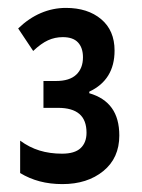

<svg xmlns="http://www.w3.org/2000/svg" viewBox="-20 -873 359 486"><path d="M147 -853Q202 -853 236 -824.5Q270 -796 270 -745Q270 -708 254 -682Q238 -656 206 -641V-637Q244 -626 263 -599.5Q282 -573 282 -530Q282 -473 241.5 -440Q201 -407 138 -407Q107 -407 80.5 -414Q54 -421 31 -435V-517Q54 -500 80 -492Q106 -484 137 -484Q169 -484 184 -498Q199 -512 199 -537Q199 -569 181 -584.5Q163 -600 127 -600H90V-668H122Q156 -668 173 -684Q190 -700 190 -728Q190 -752 177.5 -765.5Q165 -779 139 -779Q119 -779 101.5 -771Q84 -763 64 -744L26 -801Q53 -827 83.5 -840Q114 -853 147 -853Z"/></svg>

Font: Noto Sans Display ExtraCondensed SemiBold
Style: Regular
Weight: 600
Width: 2
Designer: Monotype Design Team
Foundry: Monotype Imaging Inc.
Version: Version 2.003